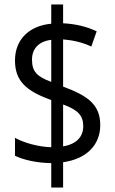

<svg xmlns="http://www.w3.org/2000/svg" viewBox="-20 -780 512 858"><path d="M209 -51V58H262V-55C368 -70 428 -133 428 -221C428 -312 373 -352 262 -393V-604C309 -600 350 -590 388 -572L412 -640C368 -661 319 -673 262 -676V-760H209V-674C111 -665 47 -604 47 -510C47 -420 94 -374 209 -333V-122C149 -124 87 -142 47 -164V-84C86 -65 145 -52 209 -51ZM209 -602V-414C144 -438 123 -461 123 -514C123 -561 152 -595 209 -602ZM262 -126V-313C328 -289 352 -264 352 -216C352 -170 323 -136 262 -126Z"/></svg>

Font: Noto Sans Sinhala Condensed
Style: Regular
Weight: 400
Width: 3
Designer: Jelle Bosma - Monotype Design Team
Foundry: Monotype Imaging Inc.
Version: Version 2.006